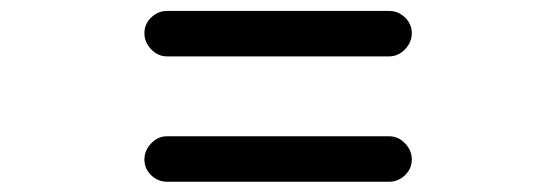

<svg xmlns="http://www.w3.org/2000/svg" viewBox="-20 -540 1040 359"><path d="M708 -285.2Q724.6 -285.2 737.3 -272Q750 -258.8 750 -241.7Q750 -224.6 737.3 -212.4Q724.6 -200.2 708 -200.2H292Q275.4 -200.2 262.7 -212.4Q250 -224.6 250 -241.7Q250 -258.8 262.7 -272Q275.4 -285.2 292 -285.2ZM708 -519.5Q724.6 -519.5 737.3 -507.3Q750 -495.1 750 -478Q750 -460.9 737.3 -447.8Q724.6 -434.6 708 -434.6H292Q275.4 -434.6 262.7 -447.8Q250 -460.9 250 -478Q250 -495.1 262.7 -507.3Q275.4 -519.5 292 -519.5Z"/></svg>

Font: Rounded-X Mgen+ 1m medium
Style: Regular
Weight: 500
Designer: [Source Han Sans]
Ryoko NISHIZUKA  (kana & ideographs); Paul D. Hunt (Latin, Greek & Cyrillic); Wenlong ZHANG  (bopomofo
Version: Version 1.059.20150602